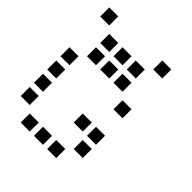

<svg xmlns="http://www.w3.org/2000/svg" viewBox="-212 -912 1024 1024"><g transform="rotate(45 300.0 -400.0)"><path d="M17 -784Q16 -784 16 -784Q16 -784 16 -783V-717Q16 -716 16 -716Q16 -716 17 -716H83Q84 -716 84 -716Q84 -716 84 -717V-783Q84 -784 84 -784Q84 -784 83 -784ZM417 -784Q416 -784 416 -784Q416 -784 416 -783V-717Q416 -716 416 -716Q416 -716 417 -716H483Q484 -716 484 -716Q484 -716 484 -717V-783Q484 -784 484 -784Q484 -784 483 -784ZM117 -684Q116 -684 116 -684Q116 -684 116 -683V-617Q116 -616 116 -616Q116 -616 117 -616H183Q184 -616 184 -616Q184 -616 184 -617V-683Q184 -684 184 -684Q184 -684 183 -684ZM217 -684Q216 -684 216 -684Q216 -684 216 -683V-617Q216 -616 216 -616Q216 -616 217 -616H283Q284 -616 284 -616Q284 -616 284 -617V-683Q284 -684 284 -684Q284 -684 283 -684ZM317 -684Q316 -684 316 -684Q316 -684 316 -683V-617Q316 -616 316 -616Q316 -616 317 -616H383Q384 -616 384 -616Q384 -616 384 -617V-683Q384 -684 384 -684Q384 -684 383 -684ZM117 -584Q116 -584 116 -584Q116 -584 116 -583V-517Q116 -516 116 -516Q116 -516 117 -516H183Q184 -516 184 -516Q184 -516 184 -517V-583Q184 -584 184 -584Q184 -584 183 -584ZM217 -584Q216 -584 216 -584Q216 -584 216 -583V-517Q216 -516 216 -516Q216 -516 217 -516H283Q284 -516 284 -516Q284 -516 284 -517V-583Q284 -584 284 -584Q284 -584 283 -584ZM317 -584Q316 -584 316 -584Q316 -584 316 -583V-517Q316 -516 316 -516Q316 -516 317 -516H383Q384 -516 384 -516Q384 -516 384 -517V-583Q384 -584 384 -584Q384 -584 383 -584ZM17 -484Q16 -484 16 -484Q16 -484 16 -483V-417Q16 -416 16 -416Q16 -416 17 -416H83Q84 -416 84 -416Q84 -416 84 -417V-483Q84 -484 84 -484Q84 -484 83 -484ZM417 -484Q416 -484 416 -484Q416 -484 416 -483V-417Q416 -416 416 -416Q416 -416 417 -416H483Q484 -416 484 -416Q484 -416 484 -417V-483Q484 -484 484 -484Q484 -484 483 -484ZM17 -384Q16 -384 16 -384Q16 -384 16 -383V-317Q16 -316 16 -316Q16 -316 17 -316H83Q84 -316 84 -316Q84 -316 84 -317V-383Q84 -384 84 -384Q84 -384 83 -384ZM17 -284Q16 -284 16 -284Q16 -284 16 -283V-217Q16 -216 16 -216Q16 -216 17 -216H83Q84 -216 84 -216Q84 -216 84 -217V-283Q84 -284 84 -284Q84 -284 83 -284ZM317 -284Q316 -284 316 -284Q316 -284 316 -283V-217Q316 -216 316 -216Q316 -216 317 -216H383Q384 -216 384 -216Q384 -216 384 -217V-283Q384 -284 384 -284Q384 -284 383 -284ZM417 -284Q416 -284 416 -284Q416 -284 416 -283V-217Q416 -216 416 -216Q416 -216 417 -216H483Q484 -216 484 -216Q484 -216 484 -217V-283Q484 -284 484 -284Q484 -284 483 -284ZM17 -184Q16 -184 16 -184Q16 -184 16 -183V-117Q16 -116 16 -116Q16 -116 17 -116H83Q84 -116 84 -116Q84 -116 84 -117V-183Q84 -184 84 -184Q84 -184 83 -184ZM417 -184Q416 -184 416 -184Q416 -184 416 -183V-117Q416 -116 416 -116Q416 -116 417 -116H483Q484 -116 484 -116Q484 -116 484 -117V-183Q484 -184 484 -184Q484 -184 483 -184ZM117 -84Q116 -84 116 -84Q116 -84 116 -83V-17Q116 -16 116 -16Q116 -16 117 -16H183Q184 -16 184 -16Q184 -16 184 -17V-83Q184 -84 184 -84Q184 -84 183 -84ZM217 -84Q216 -84 216 -84Q216 -84 216 -83V-17Q216 -16 216 -16Q216 -16 217 -16H283Q284 -16 284 -16Q284 -16 284 -17V-83Q284 -84 284 -84Q284 -84 283 -84ZM317 -84Q316 -84 316 -84Q316 -84 316 -83V-17Q316 -16 316 -16Q316 -16 317 -16H383Q384 -16 384 -16Q384 -16 384 -17V-83Q384 -84 384 -84Q384 -84 383 -84Z"/></g></svg>

Font: Doto SemiBold
Style: Regular
Weight: 600
Monospace: yes
Version: Version 1.000